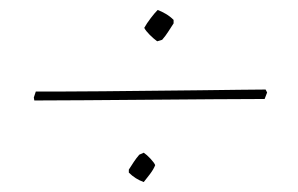

<svg xmlns="http://www.w3.org/2000/svg" viewBox="-20 -440 599 386"><path d="M296 -357Q289 -362 281 -370Q273 -378 270 -384Q275 -393 283 -403.5Q291 -414 297 -420Q305 -417 313.5 -412Q322 -407 329 -400V-393Q323 -384 318 -376Q313 -368 306 -360ZM512 -241Q470 -241 409 -240.5Q348 -240 280.5 -239.5Q213 -239 152 -238.5Q91 -238 49 -238L48 -244L52 -256Q69 -256 104.5 -256Q140 -256 186.5 -256.5Q233 -257 283 -257.5Q333 -258 379.5 -258.5Q426 -259 461.5 -259.5Q497 -260 514 -260L517 -254ZM269 -74Q252 -80 239 -93V-99Q244 -107 249 -114.5Q254 -122 260 -129L269 -133Q275 -129 282.5 -121Q290 -113 292 -108Q289 -100 281.5 -90Q274 -80 269 -74Z"/></svg>

Font: Labrada Thin
Style: Italic
Weight: 100
Italic angle: -7°
Designer: Mercedes Jáuregui
Foundry: Omnibus-Type Team
Version: Version 1.000; ttfautohint (v1.8.4.7-5d5b)